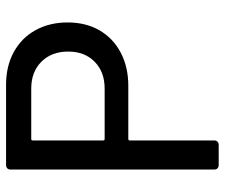

<svg xmlns="http://www.w3.org/2000/svg" viewBox="-74 -667 741 633"><g transform="rotate(-90 296.5 -350.5)"><path d="M539 -498Q539 -438 513 -393Q487 -348 439.5 -323Q392 -298 330 -298H155Q150 -298 150 -293V-15Q150 -8 146 -4Q142 0 135 0H69Q62 0 58 -4Q54 -8 54 -15V-686Q54 -693 58 -697Q62 -701 69 -701H334Q395 -701 441.5 -675.5Q488 -650 513.5 -604Q539 -558 539 -498ZM443 -496Q443 -551 409.5 -584.5Q376 -618 321 -618H155Q150 -618 150 -613V-381Q150 -376 155 -376H321Q376 -376 409.5 -409Q443 -442 443 -496Z"/></g></svg>

Font: Barlow_Medium_SS
Style: Regular
Weight: 500
Designer: Jeremy Tribby
Foundry: Jeremy Tribby
Version: Version 1.101 August 23, 2024